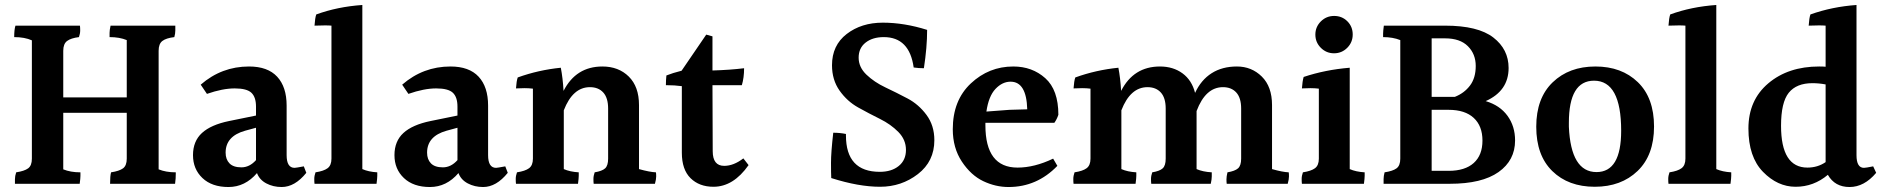

<svg xmlns="http://www.w3.org/2000/svg" viewBox="-20 -785 7579 771"><path d="M617 -581V-105Q646 -93 686 -93Q686 -66 683 -47H422Q422 -79 426 -93Q459 -98 474 -109Q489 -120 489 -148V-332H234V-105Q263 -93 303 -93Q303 -89 303 -79Q303 -69 300 -47H40Q40 -53 40 -65.5Q40 -78 45 -93Q78 -98 93 -109Q108 -120 108 -148V-623Q79 -636 37 -636Q37 -666 42 -682H301Q302 -675 302 -662.5Q302 -650 297 -636Q265 -632 249.5 -620.5Q234 -609 234 -581V-394H489V-624Q460 -636 420 -636Q420 -642 420 -653Q420 -664 424 -682H684Q684 -675 684 -662.5Q684 -650 680 -636Q647 -632 632 -620.5Q617 -609 617 -581Z M886 -172Q886 -145 901.5 -129Q917 -113 949.5 -113Q982 -113 1008 -142V-272L964 -260Q886 -238 886 -172ZM1111 -34Q1077 -34 1049.5 -48.5Q1022 -63 1012 -90Q964 -34 897.5 -34Q831 -34 793 -70Q755 -106 755 -162Q755 -218 791 -251Q827 -284 900 -299L1008 -321V-357Q1008 -395 989.5 -412.5Q971 -430 922.5 -430Q874 -430 811 -408L786 -445Q870 -518 980 -518Q1055 -518 1093 -477Q1131 -436 1131 -361V-162Q1131 -111 1163 -111Q1168 -111 1200 -117L1210 -91Q1164 -34 1111 -34Z M1495 -93Q1495 -89 1495 -79Q1495 -69 1492 -47H1243Q1242 -54 1242 -66.5Q1242 -79 1247 -93Q1280 -98 1295.5 -109.5Q1311 -121 1311 -148V-682Q1302 -683 1285 -683Q1268 -683 1243 -682Q1245 -713 1250 -727Q1335 -758 1435 -765V-106Q1460 -95 1495 -93Z M1695 -172Q1695 -145 1710.5 -129Q1726 -113 1758.5 -113Q1791 -113 1817 -142V-272L1773 -260Q1695 -238 1695 -172ZM1920 -34Q1886 -34 1858.5 -48.5Q1831 -63 1821 -90Q1773 -34 1706.5 -34Q1640 -34 1602 -70Q1564 -106 1564 -162Q1564 -218 1600 -251Q1636 -284 1709 -299L1817 -321V-357Q1817 -395 1798.5 -412.5Q1780 -430 1731.5 -430Q1683 -430 1620 -408L1595 -445Q1679 -518 1789 -518Q1864 -518 1902 -477Q1940 -436 1940 -361V-162Q1940 -111 1972 -111Q1977 -111 2009 -117L2019 -91Q1973 -34 1920 -34Z M2546 -363V-106Q2589 -94 2614 -93Q2615 -88 2615 -76.5Q2615 -65 2610 -47H2364Q2363 -54 2363 -66.5Q2363 -79 2368 -93Q2398 -98 2410 -109Q2422 -120 2422 -148V-349Q2422 -392 2402.5 -413.5Q2383 -435 2349 -435Q2280 -435 2244 -342V-106Q2269 -95 2304 -93Q2304 -89 2304 -79Q2304 -69 2301 -47H2052Q2051 -54 2051 -66.5Q2051 -79 2056 -93Q2089 -98 2104.5 -109.5Q2120 -121 2120 -148V-429Q2104 -431 2086.5 -431Q2069 -431 2052 -430Q2054 -460 2059 -474Q2142 -504 2232 -513Q2240 -472 2243 -420Q2293 -518 2399 -518Q2464 -518 2505 -477.5Q2546 -437 2546 -363Z M2845 -35Q2788 -35 2753 -69.5Q2718 -104 2718 -172V-439Q2690 -443 2654 -443Q2654 -464 2656 -482Q2681 -492 2717 -501L2816 -646L2841 -639V-502Q2911 -504 2968 -511Q2968 -473 2959 -443H2841L2842 -178Q2842 -119 2888 -119Q2926 -119 2965 -149L2986 -122Q2925 -35 2845 -35Z M3732 -222Q3732 -137 3666 -86Q3600 -35 3514 -35Q3428 -35 3318 -70Q3317 -89 3317 -131Q3317 -173 3326 -252Q3353 -252 3377 -247Q3377 -244 3377 -241Q3377 -95 3513 -95Q3560 -95 3589 -118.5Q3618 -142 3618 -183Q3618 -224 3587.5 -255Q3557 -286 3513.5 -307.5Q3470 -329 3426 -353.5Q3382 -378 3351.5 -421Q3321 -464 3321 -523Q3321 -603 3380 -648.5Q3439 -694 3525 -694Q3611 -694 3703 -665Q3703 -595 3690 -511Q3669 -511 3649 -514Q3632 -636 3529 -636Q3484 -636 3456 -614Q3428 -592 3428 -553.5Q3428 -515 3459.5 -485Q3491 -455 3535.5 -434Q3580 -413 3624.5 -389.5Q3669 -366 3700.5 -323.5Q3732 -281 3732 -222Z M4038 -457Q4005 -457 3977.5 -428Q3950 -399 3941 -337L4034 -344L4105 -346Q4102 -457 4038 -457ZM3937 -292V-282Q3937 -112 4066 -112Q4134 -112 4209 -148L4226 -119Q4144 -34 4030 -34Q3978 -34 3928.5 -57.5Q3879 -81 3842.5 -136Q3806 -191 3806 -266Q3806 -382 3878.5 -450Q3951 -518 4049 -518Q4125 -518 4177.5 -471Q4230 -424 4230 -324Q4224 -306 4214 -292Z M5088 -363V-106Q5130 -94 5155 -93Q5156 -88 5156 -76.5Q5156 -65 5151 -47H4906Q4905 -54 4905 -65Q4905 -76 4909 -93Q4939 -98 4951.5 -109Q4964 -120 4964 -148V-349Q4964 -392 4944.5 -413.5Q4925 -435 4891 -435Q4821 -435 4785 -339V-106Q4810 -95 4846 -93Q4846 -88 4846 -76.5Q4846 -65 4842 -47H4603Q4602 -54 4602 -66.5Q4602 -79 4607 -93Q4637 -98 4649 -109Q4661 -120 4661 -148V-349Q4661 -392 4641.5 -413.5Q4622 -435 4588 -435Q4519 -435 4483 -342V-106Q4508 -95 4543 -93Q4543 -89 4543 -79Q4543 -69 4540 -47H4291Q4290 -54 4290 -66.5Q4290 -79 4295 -93Q4328 -98 4343.5 -109.5Q4359 -121 4359 -148V-429Q4343 -431 4325.5 -431Q4308 -431 4291 -430Q4293 -460 4298 -474Q4381 -504 4471 -513Q4479 -472 4482 -420Q4532 -518 4638 -518Q4691 -518 4728.5 -490.5Q4766 -463 4779 -412Q4803 -464 4845.5 -491Q4888 -518 4947 -518Q5006 -518 5047 -477.5Q5088 -437 5088 -363Z M5390 -593Q5368 -571 5337 -571Q5306 -571 5284 -593Q5262 -615 5262 -646Q5262 -677 5284 -699Q5306 -721 5337.5 -721Q5369 -721 5390.5 -699.5Q5412 -678 5412 -646.5Q5412 -615 5390 -593ZM5460 -93Q5460 -89 5460 -79Q5460 -69 5457 -47H5208Q5207 -54 5207 -66.5Q5207 -79 5212 -93Q5245 -98 5260.5 -109.5Q5276 -121 5276 -148V-429Q5260 -431 5242.5 -431Q5225 -431 5208 -430Q5210 -459 5215 -476Q5302 -505 5400 -513V-106Q5425 -95 5460 -93Z M5729 -99H5797Q5863 -99 5898 -130.5Q5933 -162 5933 -220.5Q5933 -279 5898 -311.5Q5863 -344 5797 -344H5729ZM5729 -396H5822Q5860 -411 5883 -441.5Q5906 -472 5906 -520Q5906 -568 5874.5 -599.5Q5843 -631 5783 -631H5729ZM5783 -682Q5915 -682 5976.5 -634.5Q6038 -587 6038 -512Q6038 -420 5946 -379Q6003 -362 6033.5 -320Q6064 -278 6064 -221Q6064 -141 5997.5 -94Q5931 -47 5802 -47H5536Q5536 -54 5536 -66Q5536 -78 5540 -93Q5573 -98 5588 -109Q5603 -120 5603 -148V-624Q5573 -636 5534 -636Q5534 -640 5534 -650Q5534 -660 5537 -682Z M6490 -260Q6490 -461 6381 -461Q6280 -461 6280 -292Q6280 -284 6280 -276Q6288 -94 6391 -94Q6490 -94 6490 -260ZM6386.5 -518Q6492 -518 6557 -455Q6622 -392 6622 -277Q6622 -162 6556 -98.5Q6490 -35 6384 -35Q6278 -35 6213.5 -98Q6149 -161 6149 -276Q6149 -391 6215 -454.5Q6281 -518 6386.5 -518Z M6932 -93Q6932 -89 6932 -79Q6932 -69 6929 -47H6680Q6679 -54 6679 -66.5Q6679 -79 6684 -93Q6717 -98 6732.5 -109.5Q6748 -121 6748 -148V-682Q6739 -683 6722 -683Q6705 -683 6680 -682Q6682 -713 6687 -727Q6772 -758 6872 -765V-106Q6897 -95 6932 -93Z M7258 -451Q7194 -451 7163 -412.5Q7132 -374 7132 -280Q7132 -112 7238 -112Q7279 -112 7311 -134V-446Q7284 -451 7258 -451ZM7514 -91Q7466 -34 7407 -34Q7348 -34 7320 -83Q7263 -35 7190.5 -35Q7118 -35 7059.5 -95Q7001 -155 7001 -269Q7001 -383 7081 -450.5Q7161 -518 7285 -518Q7302 -518 7311 -517V-682Q7301 -683 7284 -683Q7267 -683 7243 -682Q7245 -713 7250 -727Q7337 -758 7435 -765V-162Q7435 -111 7465 -111Q7472 -111 7502 -117Z"/></svg>

Font: Halant SemiBold
Style: Regular
Weight: 600
Designer: Hitesh Malaviya (Devanagari), Satya Rajpurohit (Latin)
Foundry: Indian Type Foundry
Version: Version 1.101;PS 1.0;hotconv 1.0.78;makeotf.lib2.5.61930; tt